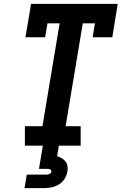

<svg xmlns="http://www.w3.org/2000/svg" viewBox="-20 -755 640 995"><path d="M109 0V-101H200L289 -634H226L214 -562H112L141 -735H590L562 -562H460L472 -634H409L320 -101H398V0ZM107 220 119 150H219Q227 150 236 146.5Q245 143 246 135Q246 135 246 135Q246 135 246 135Q247 131 245 127.5Q243 124 239.5 122.5Q236 121 232 120.5Q228 120 224 120H182L202 0H285L276 55Q289 58 300.5 65Q312 72 320 82.5Q328 93 330 107Q332 121 329 135Q326 154 314.5 172Q303 190 285 201Q267 212 247 216Q227 220 207 220Z"/></svg>

Font: Iosevka Slab Extended Oblique
Style: Bold
Weight: 700
Width: 7
Italic angle: -9°
Monospace: yes
Designer: Belleve Invis
Foundry: Belleve Invis
Version: Version 11.1.1; ttfautohint (v1.8.3)